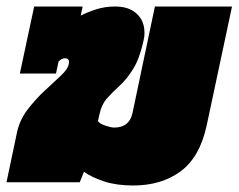

<svg xmlns="http://www.w3.org/2000/svg" viewBox="-32 -560 733 590"><path d="M377 10Q326 10 288 -2.5Q250 -15 226 -32L213 0H-12L20 -152Q28 -191 52.5 -223Q77 -255 105 -281Q133 -307 154.5 -327Q176 -347 179 -362Q180 -365 180 -370Q180 -381 167 -381Q158 -381 148 -371L140 -334H29L73 -540H222L216 -512Q235 -522 262.5 -531Q290 -540 322 -540Q364 -540 388 -518Q412 -496 412 -459Q412 -452 411 -445Q410 -438 408 -430Q396 -378 376.5 -347Q357 -316 335.5 -296.5Q314 -277 297 -258Q280 -239 274 -210L269 -188Q274 -180 291.5 -174Q309 -168 319 -168Q365 -168 375 -212L444 -540H681L603 -174Q582 -77 523 -33.5Q464 10 377 10Z"/></svg>

Font: Kanit Black
Style: Italic
Weight: 900
Italic angle: -12°
Designer: Katatrad Team
Foundry: CadsonDemak
Version: Version 2.000; ttfautohint (v1.8.3)